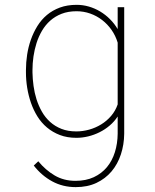

<svg xmlns="http://www.w3.org/2000/svg" viewBox="-20 -558 640 791"><path d="M86.9 -269.5Q86.9 -300.8 91.8 -332.8Q96.7 -364.7 107.2 -394.5Q117.7 -424.3 134 -450.7Q150.4 -477.1 173.3 -496.3Q196.3 -515.6 226.8 -526.9Q257.3 -538.1 295.9 -538.1Q321.3 -538.1 345.9 -531Q370.6 -523.9 392.6 -510.7Q414.6 -497.6 433.1 -479Q451.7 -460.4 464.8 -438V-528.3H491.7V-7.3Q491.2 38.1 478 78.1Q464.8 118.2 439.5 148.2Q414.1 178.2 377.2 195.6Q340.3 212.9 292 212.9Q238.8 212.9 195.1 189.2Q151.4 165.5 119.1 124L137.7 106.4Q167.5 142.6 205.1 164.8Q242.7 187 291 187Q334 187 366.5 171.9Q398.9 156.7 420.7 130.4Q442.4 104 453.4 68.6Q464.4 33.2 464.8 -7.3V-78.1Q451.2 -57.1 431.9 -40.8Q412.6 -24.4 390.1 -13.2Q367.7 -2 343.3 3.9Q318.8 9.8 294.9 9.8Q256.8 9.8 226.8 -1.7Q196.8 -13.2 173.6 -32.7Q150.4 -52.2 134 -78.6Q117.7 -105 107.4 -134.8Q97.2 -164.6 92 -196.5Q86.9 -228.5 86.9 -259.3ZM113.8 -259.3Q114.3 -232.4 118.2 -203.9Q122.1 -175.3 130.6 -148.4Q139.2 -121.6 152.8 -97.7Q166.5 -73.7 186.5 -55.7Q206.5 -37.6 233.2 -27.1Q259.8 -16.6 294.4 -16.6Q320.8 -16.6 347.2 -23.9Q373.5 -31.2 396.7 -45.4Q419.9 -59.6 437.7 -80.3Q455.6 -101.1 464.8 -127.9V-382.3Q456.1 -411.1 439.5 -434.8Q422.9 -458.5 400.6 -475.6Q378.4 -492.7 351.6 -502.2Q324.7 -511.7 295.4 -511.7Q260.7 -511.7 233.9 -501.2Q207 -490.7 187 -472.9Q167 -455.1 153.1 -431.4Q139.2 -407.7 130.6 -380.9Q122.1 -354 117.9 -325.4Q113.8 -296.9 113.8 -269.5Z"/></svg>

Font: TypoPRO Roboto Mono
Style: Regular
Weight: 250
Designer: Google
Version: Version 2.000986; 2015; ttfautohint (v1.3)